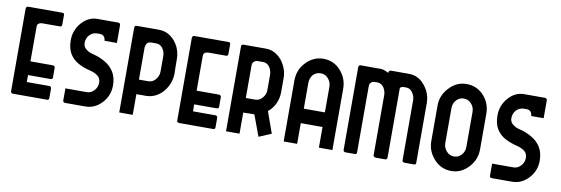

<svg xmlns="http://www.w3.org/2000/svg" viewBox="-39 -620 2481 849"><g transform="rotate(10 1201.5 -195.5)"><path d="M187.5 0Q196.3 0 196.3 -8.8Q196.3 -23.4 196.3 -50.8Q196.3 -60.5 187.5 -61.5Q153.3 -61.5 85.9 -61.5Q85.9 -69.3 85.9 -92.8Q111.3 -92.8 187.5 -92.8Q196.3 -92.8 196.3 -102.5Q196.3 -116.2 196.3 -144.5Q196.3 -152.3 187.5 -154.3Q153.3 -154.3 85.9 -154.3Q85.9 -193.4 85.9 -309.6Q85.9 -319.3 90.8 -323.2Q94.7 -327.1 100.6 -328.1Q105.5 -329.1 108.4 -329.1Q134.8 -329.1 187.5 -329.1Q196.3 -329.1 196.3 -339.8Q196.3 -353.5 196.3 -381.8Q196.3 -385.7 194.3 -388.7Q191.4 -390.6 187.5 -390.6Q136.7 -390.6 34.2 -390.6Q25.4 -390.6 24.4 -379.9Q24.4 -256.8 24.4 -9.8Q24.4 -1 34.2 0Q85 0 187.5 0Z M359.4 0Q401.4 0 432.6 -33.2Q463.9 -66.4 463.9 -112.3Q463.9 -147.5 449.2 -171.9Q434.6 -196.3 409.2 -210.9Q385.7 -225.6 354.5 -233.4Q344.7 -235.4 334 -240.2Q323.2 -246.1 315.4 -253.9Q307.6 -263.7 307.6 -276.4Q307.6 -297.9 321.3 -312.5Q335.9 -327.1 354.5 -327.1Q359.4 -327.1 370.1 -327.1Q372.1 -327.1 377.9 -325.2Q383.8 -323.2 387.7 -317.4Q391.6 -311.5 392.6 -300.8Q411.1 -300.8 448.2 -300.8Q448.2 -320.3 448.2 -380.9Q448.2 -389.6 438.5 -390.6Q407.2 -390.6 344.7 -390.6Q304.7 -390.6 274.4 -356.4Q245.1 -322.3 245.1 -278.3Q245.1 -240.2 259.8 -216.8Q274.4 -193.4 297.9 -180.7Q323.2 -167 352.5 -160.2Q373 -155.3 387.7 -144.5Q401.4 -133.8 401.4 -114.3Q401.4 -92.8 386.7 -78.1Q373 -63.5 354.5 -63.5Q322.3 -63.5 258.8 -63.5Q258.8 -50.8 258.8 -9.8Q258.8 0 268.6 0Q298.8 0 359.4 0Z M572.3 0Q572.3 -23.4 572.3 -92.8Q583 -92.8 613.3 -92.8Q658.2 -92.8 689.5 -127Q720.7 -162.1 722.7 -210Q721.7 -231.4 721.7 -276.4Q721.7 -305.7 709 -332Q696.3 -357.4 673.8 -374Q650.4 -390.6 623 -390.6Q588.9 -390.6 521.5 -390.6Q511.7 -390.6 511.7 -379.9Q511.7 -252.9 511.7 0Q527.3 0 572.3 0ZM613.3 -158.2Q603.5 -158.2 572.3 -158.2Q572.3 -195.3 572.3 -303.7Q574.2 -314.5 578.1 -320.3Q582 -326.2 587.9 -327.1Q592.8 -329.1 595.7 -329.1Q603.5 -329.1 621.1 -329.1Q637.7 -329.1 649.4 -313.5Q660.2 -297.9 660.2 -280.3Q660.2 -256.8 660.2 -210Q660.2 -189.5 646.5 -173.8Q633.8 -158.2 613.3 -158.2Z M933.6 0Q942.4 0 942.4 -8.8Q942.4 -23.4 942.4 -50.8Q942.4 -60.5 933.6 -61.5Q899.4 -61.5 832 -61.5Q832 -69.3 832 -92.8Q857.4 -92.8 933.6 -92.8Q942.4 -92.8 942.4 -102.5Q942.4 -116.2 942.4 -144.5Q942.4 -152.3 933.6 -154.3Q899.4 -154.3 832 -154.3Q832 -193.4 832 -309.6Q832 -319.3 836.9 -323.2Q840.8 -327.1 846.7 -328.1Q851.6 -329.1 854.5 -329.1Q880.9 -329.1 933.6 -329.1Q942.4 -329.1 942.4 -339.8Q942.4 -353.5 942.4 -381.8Q942.4 -385.7 940.4 -388.7Q937.5 -390.6 933.6 -390.6Q882.8 -390.6 780.3 -390.6Q771.5 -390.6 770.5 -379.9Q770.5 -256.8 770.5 -9.8Q770.5 -1 780.3 0Q831.1 0 933.6 0Z M1051.8 0Q1051.8 -23.4 1051.8 -94.7Q1064.5 -94.7 1101.6 -95.7Q1110.4 -72.3 1136.7 -1Q1150.4 -6.8 1192.4 -24.4Q1184.6 -47.9 1158.2 -120.1Q1199.2 -154.3 1201.2 -210Q1201.2 -232.4 1201.2 -277.3Q1201.2 -305.7 1187.5 -332Q1174.8 -358.4 1152.3 -374Q1129.9 -390.6 1102.5 -390.6Q1068.4 -390.6 1001 -390.6Q991.2 -390.6 991.2 -380.9Q991.2 -253.9 991.2 0Q1006.8 0 1051.8 0ZM1092.8 -160.2Q1083 -160.2 1051.8 -160.2Q1051.8 -196.3 1051.8 -304.7Q1051.8 -316.4 1056.6 -321.3Q1061.5 -327.1 1067.4 -329.1Q1072.3 -330.1 1075.2 -330.1Q1083 -330.1 1099.6 -330.1Q1117.2 -330.1 1128.9 -314.5Q1139.6 -297.9 1139.6 -280.3Q1139.6 -256.8 1139.6 -210Q1139.6 -191.4 1126 -175.8Q1113.3 -160.2 1092.8 -160.2Z M1468.8 0Q1468.8 -68.4 1468.8 -275.4Q1468.8 -321.3 1437.5 -356.4Q1406.2 -390.6 1360.4 -390.6Q1315.4 -390.6 1282.2 -355.5Q1250 -321.3 1250 -274.4Q1250 -182.6 1250 0Q1265.6 0 1310.5 0Q1310.5 -23.4 1310.5 -92.8Q1335 -92.8 1408.2 -92.8Q1408.2 -70.3 1408.2 0Q1423.8 0 1468.8 0ZM1407.2 -158.2Q1383.8 -158.2 1312.5 -158.2Q1312.5 -187.5 1312.5 -274.4Q1312.5 -294.9 1325.2 -310.5Q1338.9 -325.2 1359.4 -325.2Q1379.9 -325.2 1393.6 -309.6Q1407.2 -293.9 1407.2 -273.4Q1407.2 -235.4 1407.2 -158.2Z M1835 0Q1843.8 0 1843.8 -8.8Q1843.8 -98.6 1843.8 -276.4Q1843.8 -305.7 1831.1 -331.1Q1817.4 -357.4 1795.9 -374Q1773.4 -390.6 1745.1 -390.6Q1717.8 -390.6 1663.1 -390.6Q1653.3 -390.6 1652.3 -378.9Q1631.8 -390.6 1616.2 -390.6Q1585.9 -390.6 1527.3 -390.6Q1518.6 -390.6 1517.6 -379.9Q1517.6 -256.8 1517.6 -9.8Q1517.6 -1 1527.3 0Q1541 0 1569.3 0Q1578.1 0 1578.1 -8.8Q1578.1 -107.4 1578.1 -303.7Q1578.1 -315.4 1583 -321.3Q1590.8 -329.1 1601.6 -329.1Q1605.5 -329.1 1612.3 -329.1Q1629.9 -329.1 1641.6 -313.5Q1652.3 -296.9 1652.3 -278.3Q1652.3 -188.5 1652.3 -9.8Q1652.3 -1 1664.1 0Q1677.7 0 1705.1 0Q1713.9 0 1714.8 -8.8Q1714.8 -113.3 1714.8 -322.3Q1721.7 -329.1 1731.4 -329.1Q1735.4 -329.1 1742.2 -329.1Q1759.8 -329.1 1770.5 -313.5Q1782.2 -296.9 1782.2 -278.3Q1782.2 -188.5 1782.2 -9.8Q1782.2 -1 1793 0Q1806.6 0 1835 0Z M2002 0Q2046.9 0 2079.1 -35.2Q2111.3 -69.3 2111.3 -116.2Q2111.3 -168.9 2111.3 -275.4Q2111.3 -323.2 2080.1 -357.4Q2048.8 -390.6 2002.9 -390.6Q1958 -390.6 1925.8 -355.5Q1892.6 -321.3 1892.6 -274.4Q1892.6 -221.7 1892.6 -115.2Q1892.6 -69.3 1924.8 -34.2Q1956.1 0 2002 0ZM2002.9 -65.4Q1982.4 -65.4 1968.8 -81.1Q1955.1 -96.7 1955.1 -116.2Q1955.1 -168.9 1955.1 -274.4Q1955.1 -295.9 1968.8 -310.5Q1982.4 -325.2 2002 -325.2Q2022.5 -325.2 2036.1 -309.6Q2049.8 -294.9 2049.8 -273.4Q2049.8 -220.7 2049.8 -116.2Q2049.8 -95.7 2036.1 -80.1Q2022.5 -65.4 2002.9 -65.4Z M2275.4 0Q2317.4 0 2348.6 -33.2Q2379.9 -66.4 2379.9 -112.3Q2379.9 -147.5 2365.2 -171.9Q2350.6 -196.3 2325.2 -210.9Q2301.8 -225.6 2270.5 -233.4Q2260.7 -235.4 2250 -240.2Q2239.3 -246.1 2231.4 -253.9Q2223.6 -263.7 2223.6 -276.4Q2223.6 -297.9 2237.3 -312.5Q2252 -327.1 2270.5 -327.1Q2275.4 -327.1 2286.1 -327.1Q2288.1 -327.1 2293.9 -325.2Q2299.8 -323.2 2303.7 -317.4Q2307.6 -311.5 2308.6 -300.8Q2327.1 -300.8 2364.3 -300.8Q2364.3 -320.3 2364.3 -380.9Q2364.3 -389.6 2354.5 -390.6Q2323.2 -390.6 2260.7 -390.6Q2220.7 -390.6 2190.4 -356.4Q2161.1 -322.3 2161.1 -278.3Q2161.1 -240.2 2175.8 -216.8Q2190.4 -193.4 2213.9 -180.7Q2239.3 -167 2268.6 -160.2Q2289.1 -155.3 2303.7 -144.5Q2317.4 -133.8 2317.4 -114.3Q2317.4 -92.8 2302.7 -78.1Q2289.1 -63.5 2270.5 -63.5Q2238.3 -63.5 2174.8 -63.5Q2174.8 -50.8 2174.8 -9.8Q2174.8 0 2184.6 0Q2214.8 0 2275.4 0Z"/></g></svg>

Font: Lega 2020-21MOD
Style: Regular
Weight: 400
Designer: SIL Open Font License
Foundry: SIL Open Font License
Version: Version 1.00;July 1, 2020;FontCreator 13.0.0.2670 32-bit